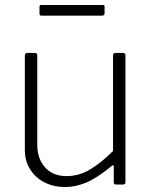

<svg xmlns="http://www.w3.org/2000/svg" viewBox="-20 -743 613 773"><path d="M248 -34Q298 -34 343 -61Q388 -88 435 -135V-520Q435 -530 446 -530H475Q485 -530 485 -520V-10Q485 0 476 0H447Q438 0 438 -9V-72Q438 -77 436.5 -78Q435 -79 430 -75Q369 -25 326 -7.5Q283 10 243 10Q196 10 159.5 -8.5Q123 -27 101.5 -61Q80 -95 80 -138V-519Q80 -530 90 -530H120Q130 -530 130 -520V-160Q130 -104 161.5 -69Q193 -34 248 -34ZM401 -717V-689Q401 -680 390 -680H147Q142 -680 140.5 -682Q139 -684 139 -689V-715Q139 -723 145 -723H395Q401 -723 401 -717Z"/></svg>

Font: Libre Franklin Thin ExtraLight
Style: Regular
Weight: 250
Version: Version 3.000